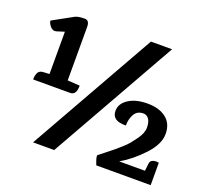

<svg xmlns="http://www.w3.org/2000/svg" viewBox="-111 -763 962 896"><g transform="rotate(20 370.0 -315.0)"><path d="M721 0H451Q436 -37 439 -46Q444 -50 468 -69Q492 -88 502 -96Q512 -104 533.5 -123Q555 -142 565.5 -155Q576 -168 589 -186Q613 -218 613 -246Q613 -274 602.5 -288.5Q592 -303 575 -303Q545 -303 531 -279Q517 -255 517 -222Q448 -220 448 -270Q448 -306 484 -329.5Q520 -353 578 -353Q636 -353 670.5 -326Q705 -299 705 -248Q705 -197 653.5 -142Q602 -87 545 -54H673L677 -90Q678 -105 692 -110Q706 -115 721 -111ZM493 -630H598L242 0H137ZM221 -276H37V-282Q37 -293 41 -304Q47 -322 66 -324L100 -326V-536L62 -524Q44 -519 31 -535.5Q18 -552 19 -562L119 -617Q134 -625 167 -625Q190 -625 190 -592V-327L251 -323Q251 -276 221 -276Z"/></g></svg>

Font: Karma
Style: Bold
Weight: 700
Designer: Joana Correia
Foundry: Indian Type Foundry
Version: Version 1.202;PS 1.0;hotconv 1.0.78;makeotf.lib2.5.61930; tt